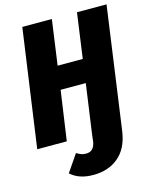

<svg xmlns="http://www.w3.org/2000/svg" viewBox="-133 -781 868 1092"><g transform="rotate(-15 301.0 -235.0)"><path d="M8 0 106 -694H280L243 -429H391L428 -694H602L505 0H331L372 -292H224L182 0ZM146 179 215 78Q232 88 243.5 92Q255 96 271 96Q317 96 326 42L331 0H505L500 34Q485 127 426.5 175.5Q368 224 279 224Q195 224 146 179Z"/></g></svg>

Font: Fira Sans Condensed ExtraBold
Style: Italic
Weight: 800
Width: 3
Italic angle: -8°
Designer: bBox Type GmbH & Carrois Corporate GbR & Edenspiekermann AG
Foundry: bBox Type GmbH & Carrois Corporate GbR & Edenspiekermann AG
Version: Version 4.301